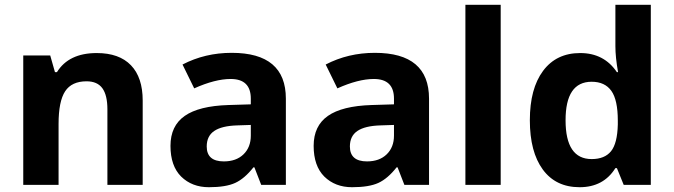

<svg xmlns="http://www.w3.org/2000/svg" viewBox="-20 -780 2843 810"><path d="M388.2 -556.2Q482.9 -556.2 532.5 -504.6Q582 -453.1 582 -356V0H433.1V-318.8Q433.1 -378.4 411.9 -407.7Q390.6 -437 345.2 -437Q282.7 -437 254.9 -395Q227.1 -353 227.1 -256.8V0H78.1V-545.9H191.9L211.9 -475.6H220.2Q270 -556.2 388.2 -556.2Z M852.1 -162.1Q852.1 -99.1 924.3 -99.1Q976.6 -99.1 1007.3 -128.9Q1038.1 -158.7 1038.1 -208V-252.9L980.5 -251Q915.5 -249 883.8 -227.5Q852.1 -206.1 852.1 -162.1ZM957.5 -557.1Q1186 -557.1 1186 -363.8V0H1082L1053.2 -74.2H1049.3Q1011.7 -26.4 972.2 -8.3Q932.6 9.8 861.3 9.8Q790 9.8 744.1 -35.2Q699.2 -80.1 699.2 -164.6Q699.2 -249 759.3 -291Q819.3 -333 943.4 -336.9L1038.1 -339.8V-363.8Q1038.1 -446.8 953.1 -446.8Q887.7 -446.8 799.3 -407.2L750 -507.8Q844.7 -557.1 957.5 -557.1Z M1456.1 -162.1Q1456.1 -99.1 1528.3 -99.1Q1580.6 -99.1 1611.3 -128.9Q1642.1 -158.7 1642.1 -208V-252.9L1584.5 -251Q1519.5 -249 1487.8 -227.5Q1456.1 -206.1 1456.1 -162.1ZM1561.5 -557.1Q1790 -557.1 1790 -363.8V0H1686L1657.2 -74.2H1653.3Q1615.7 -26.4 1576.2 -8.3Q1536.6 9.8 1465.3 9.8Q1394 9.8 1348.1 -35.2Q1303.2 -80.1 1303.2 -164.6Q1303.2 -249 1363.3 -291Q1423.3 -333 1547.4 -336.9L1642.1 -339.8V-363.8Q1642.1 -446.8 1557.1 -446.8Q1491.7 -446.8 1403.3 -407.2L1354 -507.8Q1448.7 -557.1 1561.5 -557.1Z M2092.3 0H1943.4V-759.8H2092.3Z M2476.1 -108.9Q2530.8 -108.9 2557.6 -141.8Q2584.5 -174.8 2586.4 -254.9V-271Q2586.4 -358.4 2559.1 -396.7Q2531.7 -435.1 2476.1 -435.1Q2365.7 -435.1 2366 -272Q2366.2 -108.9 2476.1 -108.9ZM2725.6 0H2611.3L2582.5 -70.8H2576.2Q2525.9 9.8 2425.3 9.8Q2324.7 9.8 2270 -64.7Q2215.3 -139.2 2215.3 -272.7Q2215.3 -406.2 2271.2 -481.2Q2327.1 -556.2 2427.7 -556.2Q2528.3 -556.2 2582.5 -475.6H2587.4Q2576.2 -538.6 2576.2 -585V-759.8H2725.6Z"/></svg>

Font: OpenSansHebrew-Bold
Style: Bold
Weight: 700
Foundry: Ascender Corporation, Yanek Iontef
Version: Version 2.001;PS 002.001;hotconv 1.0.70;makeotf.lib2.5.58329